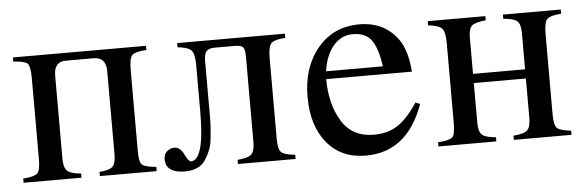

<svg xmlns="http://www.w3.org/2000/svg" viewBox="-38 -569 2092 687"><g transform="rotate(-5 1007.5 -225.0)"><path d="M502 -450V-435Q463 -433 451.5 -422.5Q440 -412 440 -368V-75Q440 -37 450.5 -28Q461 -19 501 -15V0H297V-15Q334 -18 345 -29.5Q356 -41 356 -74V-372Q356 -422 311 -422H211Q169 -422 169 -372V-72Q169 -42 181.5 -30Q194 -18 231 -15V0H23V-15Q63 -18 74 -28.5Q85 -39 85 -78V-370Q85 -414 74.5 -423.5Q64 -433 24 -435V-450Z M1001 -450V-435Q961 -432 950 -420.5Q939 -409 939 -366V-79Q939 -40 950 -29.5Q961 -19 1000 -15V0H793V-15Q831 -18 843 -29.5Q855 -41 855 -74V-379Q855 -407 848 -414.5Q841 -422 815 -422H745Q725 -422 716.5 -412Q708 -402 708 -377V-179Q708 -156 707 -140.5Q706 -125 703.5 -100Q701 -75 694 -58Q687 -41 676 -24Q665 -7 646 1.5Q627 10 603 10Q533 10 533 -40Q533 -58 545 -68Q557 -78 571 -78Q592 -78 605 -51Q618 -24 626 -24Q675 -24 675 -199V-366Q675 -406 663.5 -418.5Q652 -431 614 -435V-450Z M1445 -164 1461 -157Q1401 10 1252 10Q1164 10 1113 -51.5Q1062 -113 1062 -217Q1062 -324 1119 -392Q1176 -460 1269 -460Q1359 -460 1408 -391Q1436 -351 1442 -275H1134Q1134 -186 1171.5 -124Q1209 -62 1287 -62Q1337 -62 1372.5 -85Q1408 -108 1445 -164ZM1136 -303H1340Q1331 -368 1310 -397.5Q1289 -427 1242 -427Q1201 -427 1172.5 -393.5Q1144 -360 1136 -303Z M1992 -450V-435Q1952 -432 1941 -420.5Q1930 -409 1930 -366V-79Q1930 -40 1941 -29.5Q1952 -19 1991 -15V0H1784V-15Q1822 -18 1834 -29.5Q1846 -41 1846 -74V-215H1659V-72Q1659 -41 1671 -29.5Q1683 -18 1721 -15V0H1513V-15Q1554 -18 1564.5 -27.5Q1575 -37 1575 -79V-366Q1575 -406 1563.5 -418.5Q1552 -431 1514 -435V-450H1721V-435Q1681 -431 1670 -420Q1659 -409 1659 -377V-248H1846V-378Q1846 -410 1834 -421Q1822 -432 1784 -435V-450Z"/></g></svg>

Font: STIX Math
Style: Regular
Weight: 400
Designer: MicroPress Inc., with final additions and corrections provided by Coen Hoffman, Elsevier (retired)
Version: Version 1.1.1